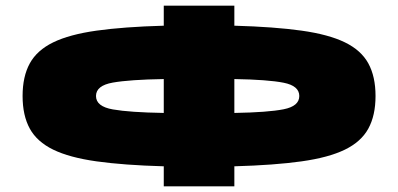

<svg xmlns="http://www.w3.org/2000/svg" viewBox="-20 -660 1410 680"><path d="M560 -640H810V-569Q952 -565 1048 -551.5Q1144 -538 1201.5 -510Q1259 -482 1284.5 -435.5Q1310 -389 1310 -320Q1310 -251 1284.5 -204.5Q1259 -158 1201.5 -130Q1144 -102 1048 -88.5Q952 -75 810 -71V0H560V-71Q418 -75 322 -88.5Q226 -102 168.5 -130Q111 -158 85.5 -204.5Q60 -251 60 -320Q60 -389 85.5 -435.5Q111 -482 168.5 -510Q226 -538 322 -551.5Q418 -565 560 -569ZM320 -320Q320 -283 379.5 -272.5Q439 -262 560 -260V-380Q439 -378 379.5 -367.5Q320 -357 320 -320ZM1040 -320Q1040 -356 984.5 -367Q929 -378 810 -380V-260Q929 -262 984.5 -273Q1040 -284 1040 -320Z"/></svg>

Font: Syne ExtraBold
Style: Regular
Weight: 800
Designer: Lucas Descroix
Foundry: Bonjour Monde
Version: Version 2.200; ttfautohint (v1.8.4)